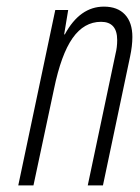

<svg xmlns="http://www.w3.org/2000/svg" viewBox="-20 -560 422 580"><path d="M334 -439Q334 -494.1 285.2 -494.1Q233.9 -494.1 199.2 -444.8Q164.6 -395.5 143.1 -291L81.1 0H35.2L147 -529.8H186L173.8 -456.1H175.8Q221.2 -540 293.9 -540Q335 -540 357.4 -516.1Q379.9 -492.2 379.9 -448.2Q379.9 -421.9 373 -389.2L291 0H245.1L329.1 -397.9Q334 -417 334 -439Z"/></svg>

Font: Open Sans Hebrew Condensed Light
Style: Italic
Weight: 300
Width: 3
Italic angle: -12°
Foundry: Ascender Corporation, Yanek Iontef
Version: Version 2.001;PS 002.001;hotconv 1.0.70;makeotf.lib2.5.58329